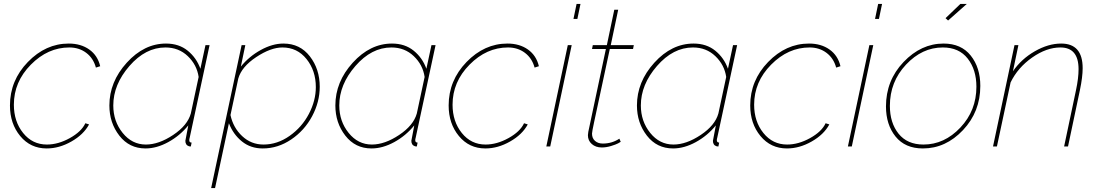

<svg xmlns="http://www.w3.org/2000/svg" viewBox="-20 -750 5627 983"><path d="M31 -210Q31 -338 122.5 -432.5Q214 -527 332 -527Q394 -527 437 -496.5Q480 -466 493 -411L471 -404Q458 -452 421.5 -479.5Q385 -507 335 -507Q225 -507 138 -419Q51 -331 51 -214Q51 -128 98.5 -69Q146 -10 220 -10Q278 -10 337.5 -43Q397 -76 417 -119L436 -113Q408 -61 345.5 -25.5Q283 10 219 10Q136 10 83.5 -53.5Q31 -117 31 -210Z M540 -210Q540 -331 629 -429Q718 -527 830 -527Q896 -527 941 -490.5Q986 -454 1006 -398L1032 -519H1053L951 -44Q949 -38 949 -32Q949 -20 961 -20L957 0Q951 0 948 -1Q929 -7 929 -29Q929 -33 944 -108Q901 -55 841.5 -22.5Q782 10 725 10Q642 10 591 -55.5Q540 -121 540 -210ZM957 -169 997 -356Q988 -418 941.5 -462.5Q895 -507 827 -507Q725 -507 642.5 -412Q560 -317 560 -210Q560 -129 608 -69.5Q656 -10 727 -10Q793 -10 866.5 -59Q940 -108 957 -169Z M1217 -519H1236L1213 -409Q1255 -461 1315 -494Q1375 -527 1431 -527Q1516 -527 1566.5 -461.5Q1617 -396 1617 -306Q1617 -228 1578 -155Q1539 -82 1471 -36Q1403 10 1325 10Q1263 10 1218.5 -26Q1174 -62 1152 -119L1081 213H1061ZM1597 -304Q1597 -388 1549.5 -447.5Q1502 -507 1426 -507Q1366 -507 1291.5 -457.5Q1217 -408 1200 -348L1160 -161Q1174 -96 1220 -53Q1266 -10 1329 -10Q1400 -10 1463 -54.5Q1526 -99 1561.5 -167Q1597 -235 1597 -304Z M1697 -210Q1697 -331 1786 -429Q1875 -527 1987 -527Q2053 -527 2098 -490.5Q2143 -454 2163 -398L2189 -519H2210L2108 -44Q2106 -38 2106 -32Q2106 -20 2118 -20L2114 0Q2108 0 2105 -1Q2086 -7 2086 -29Q2086 -33 2101 -108Q2058 -55 1998.5 -22.5Q1939 10 1882 10Q1799 10 1748 -55.5Q1697 -121 1697 -210ZM2114 -169 2154 -356Q2145 -418 2098.5 -462.5Q2052 -507 1984 -507Q1882 -507 1799.5 -412Q1717 -317 1717 -210Q1717 -129 1765 -69.5Q1813 -10 1884 -10Q1950 -10 2023.5 -59Q2097 -108 2114 -169Z M2277 -210Q2277 -338 2368.5 -432.5Q2460 -527 2578 -527Q2640 -527 2683 -496.5Q2726 -466 2739 -411L2717 -404Q2704 -452 2667.5 -479.5Q2631 -507 2581 -507Q2471 -507 2384 -419Q2297 -331 2297 -214Q2297 -128 2344.5 -69Q2392 -10 2466 -10Q2524 -10 2583.5 -43Q2643 -76 2663 -119L2682 -113Q2654 -61 2591.5 -25.5Q2529 10 2465 10Q2382 10 2329.5 -53.5Q2277 -117 2277 -210Z M2932 -730H2952L2936 -653H2916ZM2887 -519H2907L2797 0H2777Z M2990 -58Q2990 -63 2992 -75L3082 -499H3011L3015 -519H3087L3125 -700H3145L3107 -519H3225L3221 -499H3102L3022 -126Q3011 -75 3011 -66Q3011 -42 3026.5 -28.5Q3042 -15 3066 -15Q3113 -15 3151 -40L3158 -24Q3156 -22 3144.5 -16Q3133 -10 3108.5 -2.5Q3084 5 3061 5Q3030 5 3010 -12.5Q2990 -30 2990 -58Z M3241 -210Q3241 -331 3330 -429Q3419 -527 3531 -527Q3597 -527 3642 -490.5Q3687 -454 3707 -398L3733 -519H3754L3652 -44Q3650 -38 3650 -32Q3650 -20 3662 -20L3658 0Q3652 0 3649 -1Q3630 -7 3630 -29Q3630 -33 3645 -108Q3602 -55 3542.5 -22.5Q3483 10 3426 10Q3343 10 3292 -55.5Q3241 -121 3241 -210ZM3658 -169 3698 -356Q3689 -418 3642.5 -462.5Q3596 -507 3528 -507Q3426 -507 3343.5 -412Q3261 -317 3261 -210Q3261 -129 3309 -69.5Q3357 -10 3428 -10Q3494 -10 3567.5 -59Q3641 -108 3658 -169Z M3821 -210Q3821 -338 3912.5 -432.5Q4004 -527 4122 -527Q4184 -527 4227 -496.5Q4270 -466 4283 -411L4261 -404Q4248 -452 4211.5 -479.5Q4175 -507 4125 -507Q4015 -507 3928 -419Q3841 -331 3841 -214Q3841 -128 3888.5 -69Q3936 -10 4010 -10Q4068 -10 4127.5 -43Q4187 -76 4207 -119L4226 -113Q4198 -61 4135.5 -25.5Q4073 10 4009 10Q3926 10 3873.5 -53.5Q3821 -117 3821 -210Z M4476 -730H4496L4480 -653H4460ZM4431 -519H4451L4341 0H4321Z M4834 -645 4821 -657 4897 -730H4930ZM4516 -205Q4516 -338 4606 -432.5Q4696 -527 4811 -527Q4901 -527 4950 -465.5Q4999 -404 4999 -310Q4999 -178 4910.5 -84Q4822 10 4705 10Q4614 10 4565 -51Q4516 -112 4516 -205ZM4979 -306Q4979 -393 4934.5 -450Q4890 -507 4807 -507Q4701 -507 4618.5 -419Q4536 -331 4536 -208Q4536 -121 4580.5 -65.5Q4625 -10 4708 -10Q4815 -10 4897 -97Q4979 -184 4979 -306Z M5174 -519H5194L5166 -385Q5209 -448 5278 -487.5Q5347 -527 5413 -527Q5523 -527 5523 -401Q5523 -356 5509 -289L5448 0H5428L5489 -289Q5502 -350 5502 -396Q5502 -507 5409 -507Q5338 -507 5264.5 -455.5Q5191 -404 5154 -328L5084 0H5064Z"/></svg>

Font: Raleway-v4020 Thin
Style: Italic
Weight: 250
Italic angle: -12°
Designer: Matt McInerney, Pablo Impallari, Rodrigo Fuenzalida
Foundry: Matt McInerney, Pablo Impallari, Rodrigo Fuenzalida
Version: Version 4.020;PS 004.020;hotconv 1.0.88;makeotf.lib2.5.64775